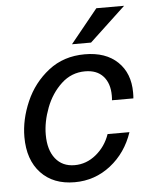

<svg xmlns="http://www.w3.org/2000/svg" viewBox="-52 -756 639 813"><g transform="rotate(-5 267.0 -349.0)"><path d="M512 -343Q512 -327 511 -318H420Q421 -325 421 -338Q421 -390 394 -420Q367 -450 317 -450Q259 -450 216 -410Q173 -370 150.5 -311Q128 -252 128 -197Q128 -132 157.5 -95Q187 -58 239 -58Q289 -58 330 -91.5Q371 -125 389 -177H482Q453 -91 386 -38.5Q319 14 233 14Q142 14 89.5 -42Q37 -98 37 -195Q37 -269 70 -345Q103 -421 167.5 -471.5Q232 -522 322 -522Q411 -522 461.5 -473.5Q512 -425 512 -343ZM272 -569 388 -712H506L353 -569Z"/></g></svg>

Font: CST
Style: Italic
Weight: 400
Italic angle: -14°
Version: Version 1.00